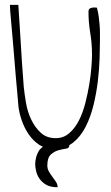

<svg xmlns="http://www.w3.org/2000/svg" viewBox="-20 -621 465 802"><path d="M177.7 70.3Q177.7 84 184.1 95.2Q190.4 106.4 198.7 117.2Q207 127.9 213.9 138.7Q220.7 149.4 220.7 161.1Q189.5 161.1 171.4 149.9Q153.3 138.7 143.6 123.5Q133.8 108.4 130.4 91.8Q127 75.2 127 64.5Q127 52.7 130.9 36.6Q134.8 20.5 144.5 5.9Q150.4 -2 159.2 -7.8Q151.4 -11.7 144.5 -15.6Q118.2 -33.2 100.1 -59.6Q82 -85.9 70.8 -118.2Q59.6 -150.4 56.6 -180.7Q55.7 -196.3 52.7 -227.1Q49.8 -257.8 46.4 -296.9Q43 -335.9 39.6 -378.9Q36.1 -421.9 32.7 -460.9Q29.3 -500 26.4 -531.2Q23.4 -562.5 22.5 -577.1Q22.5 -579.1 22 -588.4Q21.5 -597.7 21.5 -600.6H56.6Q57.6 -587.9 59.1 -561Q60.5 -534.2 63 -501Q65.4 -467.8 67.4 -430.2Q69.3 -392.6 71.8 -359.4Q74.2 -326.2 76.2 -299.3Q78.1 -272.5 79.1 -259.8Q82 -230.5 88.4 -192.4Q94.7 -154.3 110.4 -121.6Q126 -88.9 150.4 -66.4Q174.8 -43.9 212.9 -43.9Q245.1 -43.9 269 -64.5Q293 -85 309.6 -117.7Q326.2 -150.4 336.4 -190.4Q346.7 -230.5 353 -269Q359.4 -307.6 361.8 -340.3Q364.3 -373 364.3 -391.6Q364.3 -440.4 356.9 -483.9Q349.6 -527.3 349.6 -572.3Q349.6 -583 356.9 -586.4Q364.3 -589.8 373 -589.8Q375 -589.8 378.9 -589.4Q382.8 -588.9 384.8 -588.9Q390.6 -567.4 392.6 -550.3Q394.5 -533.2 396 -517.6Q397.5 -502 397.5 -485.4V-449.2Q397.5 -420.9 396 -376.5Q394.5 -332 388.7 -282.2Q382.8 -232.4 370.6 -182.1Q358.4 -131.8 337.4 -90.8Q316.4 -49.8 284.2 -24.4Q276.4 -19.5 269.5 -14.6V-12.7Q269.5 -2 255.4 0Q241.2 2 223.6 6.8Q206.1 11.7 191.9 24.9Q177.7 38.1 177.7 70.3Z"/></svg>

Font: Waiting for the Sunrise
Style: Regular
Weight: 300
Version: Version 1.001 2001